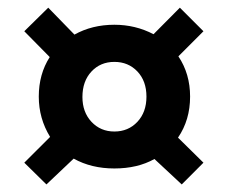

<svg xmlns="http://www.w3.org/2000/svg" viewBox="-20 -592 600 505"><path d="M175.8 -501Q222.2 -526.9 280.8 -526.9Q336.4 -526.9 383.8 -502L453.1 -571.8L515.1 -509.8L449.2 -443.8Q480 -397.9 480 -337.9Q480 -276.4 448.2 -230L515.1 -164.1L458 -106.9L386.2 -173.8Q341.8 -148.9 280.8 -148.9Q220.2 -148.9 173.8 -174.8L102.1 -106.9L43.9 -164.1L111.8 -231.9Q82 -280.3 82 -337.9Q82 -397 110.8 -441.9L43.9 -509.8L106.9 -571.8ZM280.8 -246.1Q317.4 -246.1 341.3 -271.5Q365.2 -296.9 365.2 -337.9Q365.2 -378.9 341.3 -404.1Q317.4 -429.2 280.8 -429.2Q244.1 -429.2 220.5 -403.8Q196.8 -378.4 196.8 -336.9Q196.8 -296.9 220.7 -271.5Q244.6 -246.1 280.8 -246.1Z"/></svg>

Font: Rawline ExtraBold
Style: Regular
Weight: 800
Designer: Matt McInerney, Pablo Impallari, Rodrigo Fuenzalida
Foundry: Matt McInerney, Pablo Impallari, Rodrigo Fuenzalida
Version: Version 4.020;PS 004.020;hotconv 1.0.88;makeotf.lib2.5.64775